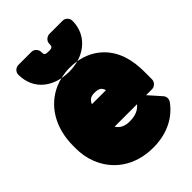

<svg xmlns="http://www.w3.org/2000/svg" viewBox="-243 -885 1035 1035"><g transform="rotate(-45 275.0 -367.0)"><path d="M229 -180H400C380 -156 353 -142 307 -142C267 -142 244 -156 229 -180ZM469 -180H515C531 -180 552 -195 552 -218V-278C552 -320 547 -360 536 -396C504 -501 415 -576 282 -576C239 -576 200 -567 165 -552C62 -506 -2 -402 -2 -265V-246C-2 -207 4 -168 18 -133C58 -27 156 48 297 48C406 48 485 3 533 -63C543 -77 543 -97 531 -110ZM335 -352H228C238 -375 252 -386 281 -386C316 -386 329 -375 335 -352ZM60 -745C60 -768 81 -782 97 -782H197C220 -782 234 -761 234 -745C234 -723 238 -718 266 -718C293 -718 296 -724 296 -745C296 -768 318 -782 334 -782H435C458 -782 472 -761 472 -745C472 -654 414 -598 348 -575C323 -567 295 -562 266 -562C155 -562 60 -624 60 -745Z"/></g></svg>

Font: Asimov Print
Style: E
Weight: 500
Designer: Google
Version: Version 2.000980; 2014